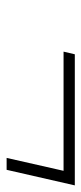

<svg xmlns="http://www.w3.org/2000/svg" viewBox="147 -519 246 580"><g transform="rotate(90 270.0 -229.0)"><path d="M540 -332 493 -126H457L496 -298H136L144 -332Z"/></g></svg>

Font: Panefresco 1wt
Style: Italic
Weight: 250
Version: Version 1.000